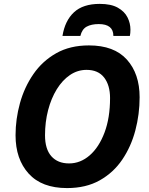

<svg xmlns="http://www.w3.org/2000/svg" viewBox="-20 -959 770 989"><path d="M325.2 9.8Q195.3 9.8 127.7 -64.7Q60.1 -139.2 60.1 -262.2Q60.1 -345.7 82.8 -427.7Q105.5 -509.8 151.9 -577.1Q198.2 -644.5 269.5 -684.8Q340.8 -725.1 438 -725.1Q567.9 -725.1 633.5 -652.1Q699.2 -579.1 699.2 -458Q699.2 -370.6 677.2 -287.4Q655.3 -204.1 609.9 -137Q564.5 -69.8 493.7 -30Q422.9 9.8 325.2 9.8ZM335.9 -117.2Q394 -117.2 441.9 -158.7Q489.7 -200.2 518.3 -275.9Q546.9 -351.6 546.9 -454.1Q546.9 -520 516.4 -559.6Q485.8 -599.1 425.8 -599.1Q379.4 -599.1 340.3 -572.5Q301.3 -545.9 272.5 -499.3Q243.7 -452.6 227.8 -391.6Q211.9 -330.6 211.9 -262.2Q211.9 -190.9 244.6 -154.1Q277.3 -117.2 335.9 -117.2ZM301.8 -773.9Q314.5 -852.5 361.1 -895.8Q407.7 -939 493.7 -939Q552.2 -939 586.9 -919.4Q621.6 -899.9 636.7 -869.6Q651.9 -839.4 651.9 -806.2Q651.9 -788.1 648.9 -773.9H564Q564 -835 488.8 -835Q450.7 -835 426.5 -821.8Q402.3 -808.6 394 -773.9Z"/></svg>

Font: Open Sans
Style: Bold Italic
Weight: 700
Italic angle: -12°
Designer: Monotype Design Team
Foundry: Monotype Imaging Inc.
Version: Version 3.003; ttfautohint (v1.8.4)